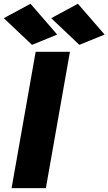

<svg xmlns="http://www.w3.org/2000/svg" viewBox="-98 -981 565 1001"><path d="M-37.6 0H141.1L266.6 -710.9H87.9ZM68.8 -747.1 200.2 -800.8 61 -961.4 -78.1 -886.2ZM315.9 -747.1 447.3 -800.8 308.1 -961.4 168.9 -886.2Z"/></svg>

Font: Roboto Flex Super Cond Black
Style: Italic
Weight: 900
Width: 3
Italic angle: -10°
Designer: Berlow after Robertson
Foundry: Google
Version: Version 3.200;Glyphs 3.3 (3311)